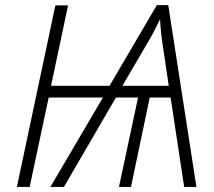

<svg xmlns="http://www.w3.org/2000/svg" viewBox="-20 -735 842 755"><path d="M46.4 0 197.8 -713.9H247.6L180.7 -397.5H410.6L596.7 -714.8H641.6L752.4 0H704.1L650.9 -351.6H568.8L495.1 0H447.8L522.9 -351.6H436L231.4 0H178.2L384.8 -351.6H171.4L96.7 0ZM461.4 -397.5H643.6L620.6 -552.7Q615.7 -585.4 613.3 -608.9Q610.8 -632.3 609.4 -659.2Q597.2 -633.8 583.3 -607.2Q569.3 -580.6 552.7 -553.7Z"/></svg>

Font: Open Sans Light
Style: Italic
Weight: 300
Italic angle: -12°
Designer: Monotype Design Team
Foundry: Monotype Imaging Inc.
Version: Version 3.003; ttfautohint (v1.8.4)